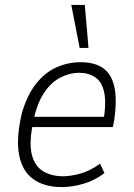

<svg xmlns="http://www.w3.org/2000/svg" viewBox="-20 -753 547 781"><path d="M231 8Q160 8 115 -24.5Q70 -57 57.5 -124Q45 -191 69 -293Q91 -368 127.5 -413.5Q164 -459 210.5 -479.5Q257 -500 308 -500Q364 -500 398.5 -476.5Q433 -453 445 -400.5Q457 -348 444 -261L439 -236H95L102 -278H423L400 -256Q413 -333 404 -376.5Q395 -420 367.5 -438.5Q340 -457 301 -457Q264 -457 225.5 -437.5Q187 -418 158 -373.5Q129 -329 115 -257L112 -241Q98 -167 110 -122Q122 -77 155.5 -56.5Q189 -36 237 -36Q266 -36 305.5 -46.5Q345 -57 387 -87L405 -49Q366 -19 319.5 -5.5Q273 8 231 8ZM304 -558 270 -733H325L340 -558Z"/></svg>

Font: Nunito Sans 7pt Condensed ExtraLight
Style: Italic
Weight: 250
Width: 3
Italic angle: -9°
Designer: Vernon Adams
Foundry: Vernon Adams
Version: Version 3.101;gftools[0.9.27]